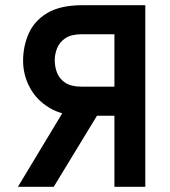

<svg xmlns="http://www.w3.org/2000/svg" viewBox="-20 -720 656 740"><path d="M421 0V-274H294Q221.5 -274 171.2 -304Q121 -334 95 -382.5Q69 -431 69 -486Q69 -541.5 90.5 -590.5Q112 -639.5 162.2 -669.8Q212.5 -700 299 -700H540V0ZM49 0 251 -335H391L187 0ZM295 -386H421V-588H295Q254.5 -588 232 -572.8Q209.5 -557.5 200.2 -534.5Q191 -511.5 191 -488Q191 -462 200.2 -438.8Q209.5 -415.5 232 -400.8Q254.5 -386 295 -386Z"/></svg>

Font: Overpass Mono Light
Style: Regular
Weight: 300
Monospace: yes
Designer: Delve Withrington, Dave Bailey
Foundry: Delve Fonts LLC
Version: Version 4.000